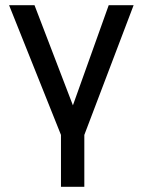

<svg xmlns="http://www.w3.org/2000/svg" viewBox="-20 -520 550 740"><path d="M215 0 15 -500H113L261 -114L399 -500H495L305 0V200H215Z"/></svg>

Font: PT Root UI Web Medium
Style: Regular
Weight: 500
Designer: Vitaly Kuzmin
Foundry: ParaType Ltd.
Version: Version 1.001W